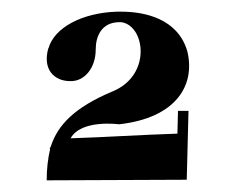

<svg xmlns="http://www.w3.org/2000/svg" viewBox="-20 -704 405 329"><path d="M285 -514 284 -475C222 -473 162 -469 101 -467C119 -500 184 -491 184 -491C282 -502 315 -558 301 -616C285 -672 228 -684 188 -684H183H180C121 -682 73 -657 63 -621V-622C52 -584 74 -565 100 -565C125 -564 144 -588 144 -619C144 -642 154 -665 183 -666H188C208 -663 221 -641 221 -616C221 -590 207 -561 172 -547C108 -520 79 -490 67 -453L65 -449H66C62 -432 60 -414 60 -395L300 -396L303 -514Z"/></svg>

Font: Purple Purse
Style: Regular
Weight: 400
Designer: Astigmatic (AOETI)
Foundry: Astigmatic (AOETI)
Version: Version 1.000